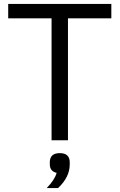

<svg xmlns="http://www.w3.org/2000/svg" viewBox="-20 -718 612 983"><path d="M337 113V124Q337 189 277 245H219Q260 203 270 167Q235 159 235 123V113Q235 66 286 66Q337 66 337 113ZM550 -624H328V0H244V-624H22V-698H550Z"/></svg>

Font: Aneliza
Style: Regular
Weight: 400
Designer: Mike Abbink, Paul van der Laan, Pieter van Rosmalen
Foundry: Bold Monday
Version: Version 3.0